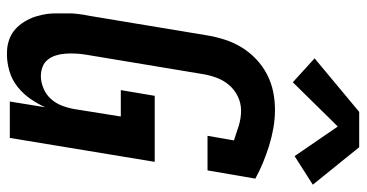

<svg xmlns="http://www.w3.org/2000/svg" viewBox="-264 -754 1027 538"><g transform="rotate(90 249.0 -485.5)"><path d="M134 8Q120 8 113 7Q106 6 97 3.5Q88 1 79.5 -3.5Q71 -8 64.5 -13.5Q58 -19 52 -26Q46 -33 41.5 -40.5Q37 -48 33 -56.5Q29 -65 26.5 -73.5Q24 -82 22 -91Q20 -100 19 -109.5Q18 -119 18 -128.5Q18 -138 18 -147.5Q18 -157 18 -166.5Q18 -176 19 -185.5Q20 -195 21.5 -205Q23 -215 25 -224L80 -555Q84 -579 92 -603.5Q100 -628 113.5 -650Q127 -672 146.5 -690.5Q166 -709 189.5 -721Q213 -733 238 -738Q263 -743 288 -743Q314 -743 339.5 -738.5Q365 -734 389 -726.5Q413 -719 436 -709.5Q459 -700 481 -688L458 -554H361L374 -628Q354 -635 333 -641.5Q312 -648 290 -648Q270 -648 251 -639Q232 -630 218.5 -614Q205 -598 198 -578.5Q191 -559 188 -540L133 -209Q131 -195 130.5 -181.5Q130 -168 131 -154.5Q132 -141 136 -128.5Q140 -116 148 -106Q156 -96 168.5 -91.5Q181 -87 194 -87Q211 -87 228.5 -94.5Q246 -102 258 -115.5Q270 -129 276.5 -146Q283 -163 286 -180L307 -311H233L249 -406H434L367 0H265L281 -99Q271 -77 257 -57Q243 -37 223.5 -21.5Q204 -6 180 1Q156 8 134 8ZM211 -793 144 -854 294 -979H393L498 -849L418 -798L335 -919Z"/></g></svg>

Font: Iosevka QP
Style: Bold Italic
Weight: 700
Italic angle: -9°
Designer: Belleve Invis
Foundry: Belleve Invis
Version: Version 20.0.0; ttfautohint (v1.8.4)